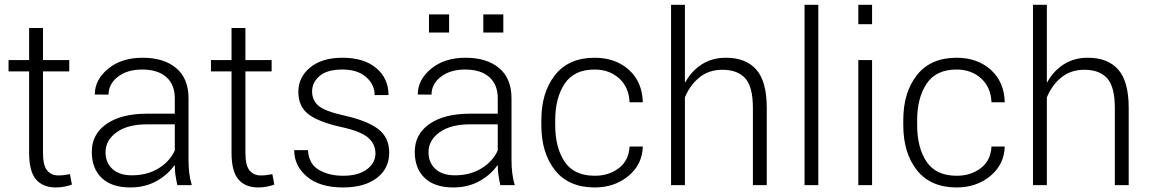

<svg xmlns="http://www.w3.org/2000/svg" viewBox="-20 -782 4863 811"><path d="M161.6 -663.6V-528.3H272.5V-480.5H161.6V-136.2Q161.6 -83.5 179 -62.3Q196.3 -41 226.1 -41Q238.8 -41 249 -42.2Q259.3 -43.5 275.4 -46.4L283.7 -2.4Q270.5 2.9 252.4 6.3Q234.4 9.8 215.8 9.8Q161.1 9.8 132.1 -24.2Q103 -58.1 103 -136.2V-480.5H16.1V-528.3H103V-663.6Z M729 0Q723.1 -27.3 720.7 -45.9Q718.3 -64.5 718.3 -83.5L716.8 -84Q688 -43 640.1 -16.6Q592.3 9.8 530.3 9.8Q451.7 9.8 409.7 -30.3Q367.7 -70.3 367.7 -140.6Q367.7 -215.3 429.9 -258.5Q492.2 -301.8 601.6 -301.8H718.3V-367.2Q718.3 -424.8 682.4 -456.5Q646.5 -488.3 580.1 -488.3Q517.6 -488.3 478 -457.8Q438.5 -427.2 438.5 -382.3L380.4 -382.8Q380.4 -445.3 436.8 -491.7Q493.2 -538.1 582.5 -538.1Q671.9 -538.1 724.1 -494.4Q776.4 -450.7 776.4 -366.2V-106.4Q776.4 -78.1 779.3 -52.2Q782.2 -26.4 790 0ZM537.1 -41.5Q601.6 -41.5 649.2 -70.6Q696.8 -99.6 718.3 -146.5V-256.8H600.6Q519.5 -256.8 472.7 -223.4Q425.8 -189.9 425.8 -138.7Q425.8 -95.2 454.8 -68.4Q483.9 -41.5 537.1 -41.5Z M1016.6 -663.6V-528.3H1127.4V-480.5H1016.6V-136.2Q1016.6 -83.5 1033.9 -62.3Q1051.3 -41 1081.1 -41Q1093.8 -41 1104 -42.2Q1114.3 -43.5 1130.4 -46.4L1138.7 -2.4Q1125.5 2.9 1107.4 6.3Q1089.4 9.8 1070.8 9.8Q1016.1 9.8 987.1 -24.2Q958 -58.1 958 -136.2V-480.5H871.1V-528.3H958V-663.6Z M1565.9 -134.3Q1565.9 -172.4 1536.1 -199.5Q1506.3 -226.6 1425.3 -244.6Q1328.6 -265.6 1284.4 -298.3Q1240.2 -331.1 1240.2 -394Q1240.2 -456.1 1290.3 -497.1Q1340.3 -538.1 1426.3 -538.1Q1517.6 -538.1 1569.3 -494.4Q1621.1 -450.7 1621.1 -380.4H1562.5Q1562.5 -424.8 1526.4 -456.5Q1490.2 -488.3 1426.3 -488.3Q1361.3 -488.3 1329.8 -460.9Q1298.3 -433.6 1298.3 -396Q1298.3 -358.9 1325.2 -335.4Q1352.1 -312 1436 -293.5Q1531.7 -272 1577.9 -236.6Q1624 -201.2 1624 -137.2Q1624 -69.8 1571.5 -30Q1519 9.8 1429.2 9.8Q1331.1 9.8 1276.9 -35.6Q1222.7 -81.1 1222.7 -147.9H1280.8Q1284.2 -89.4 1326.9 -64.5Q1369.6 -39.6 1429.2 -39.6Q1493.7 -39.6 1529.8 -66.7Q1565.9 -93.8 1565.9 -134.3Z M2093.3 0Q2087.4 -27.3 2085 -45.9Q2082.5 -64.5 2082.5 -83.5L2081.1 -84Q2052.2 -43 2004.4 -16.6Q1956.5 9.8 1894.5 9.8Q1815.9 9.8 1773.9 -30.3Q1731.9 -70.3 1731.9 -140.6Q1731.9 -215.3 1794.2 -258.5Q1856.4 -301.8 1965.8 -301.8H2082.5V-367.2Q2082.5 -424.8 2046.6 -456.5Q2010.7 -488.3 1944.3 -488.3Q1881.8 -488.3 1842.3 -457.8Q1802.7 -427.2 1802.7 -382.3L1744.6 -382.8Q1744.6 -445.3 1801 -491.7Q1857.4 -538.1 1946.8 -538.1Q2036.1 -538.1 2088.4 -494.4Q2140.6 -450.7 2140.6 -366.2V-106.4Q2140.6 -78.1 2143.6 -52.2Q2146.5 -26.4 2154.3 0ZM1901.4 -41.5Q1965.8 -41.5 2013.4 -70.6Q2061 -99.6 2082.5 -146.5V-256.8H1964.8Q1883.8 -256.8 1836.9 -223.4Q1790 -189.9 1790 -138.7Q1790 -95.2 1819.1 -68.4Q1848.1 -41.5 1901.4 -41.5ZM2106 -644.5H2021.5V-721.2H2106ZM1877 -644.5H1792V-721.2H1877Z M2492.2 -39.6Q2551.8 -39.6 2594 -71.8Q2636.2 -104 2639.2 -163.1H2695.3Q2692.9 -86.9 2634.3 -38.6Q2575.7 9.8 2492.2 9.8Q2382.3 9.8 2324.5 -62.7Q2266.6 -135.3 2266.6 -253.9V-274.4Q2266.6 -392.1 2324.5 -465.1Q2382.3 -538.1 2491.7 -538.1Q2579.6 -538.1 2636.2 -487.3Q2692.9 -436.5 2695.3 -350.1H2639.2Q2636.7 -413.6 2595.2 -450.9Q2553.7 -488.3 2491.7 -488.3Q2404.8 -488.3 2365 -428.2Q2325.2 -368.2 2325.2 -274.4V-253.9Q2325.2 -158.2 2365 -98.9Q2404.8 -39.6 2492.2 -39.6Z M2873 -434.6 2874.5 -434.1Q2900.9 -482.4 2944.6 -510.3Q2988.3 -538.1 3045.9 -538.1Q3130.9 -538.1 3174.8 -487.8Q3218.8 -437.5 3218.8 -326.2V0H3160.2V-326.7Q3160.2 -415 3127.9 -451.2Q3095.7 -487.3 3031.2 -487.3Q2973.6 -487.3 2933.8 -454.6Q2894 -421.9 2873 -370.6V0H2814.5V-761.7H2873Z M3436.5 0H3378.4V-761.7H3436.5Z M3663.6 0H3605.5V-528.3H3663.6ZM3663.6 -679.7H3605.5V-761.7H3663.6Z M4021 -39.6Q4080.6 -39.6 4122.8 -71.8Q4165 -104 4168 -163.1H4224.1Q4221.7 -86.9 4163.1 -38.6Q4104.5 9.8 4021 9.8Q3911.1 9.8 3853.3 -62.7Q3795.4 -135.3 3795.4 -253.9V-274.4Q3795.4 -392.1 3853.3 -465.1Q3911.1 -538.1 4020.5 -538.1Q4108.4 -538.1 4165 -487.3Q4221.7 -436.5 4224.1 -350.1H4168Q4165.5 -413.6 4124 -450.9Q4082.5 -488.3 4020.5 -488.3Q3933.6 -488.3 3893.8 -428.2Q3854 -368.2 3854 -274.4V-253.9Q3854 -158.2 3893.8 -98.9Q3933.6 -39.6 4021 -39.6Z M4401.9 -434.6 4403.3 -434.1Q4429.7 -482.4 4473.4 -510.3Q4517.1 -538.1 4574.7 -538.1Q4659.7 -538.1 4703.6 -487.8Q4747.6 -437.5 4747.6 -326.2V0H4689V-326.7Q4689 -415 4656.7 -451.2Q4624.5 -487.3 4560.1 -487.3Q4502.4 -487.3 4462.6 -454.6Q4422.9 -421.9 4401.9 -370.6V0H4343.3V-761.7H4401.9Z"/></svg>

Font: Franko
Style: Light
Weight: 300
Designer: Google
Version: Version 1.200310; 2013